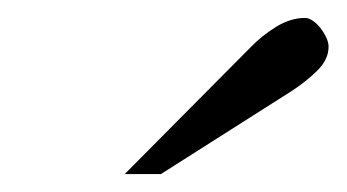

<svg xmlns="http://www.w3.org/2000/svg" viewBox="-20 -701 383 212"><path d="M342.8 -649.4Q342.8 -635.3 330.3 -623Q317.9 -610.8 302.2 -600.6L157.7 -508.8H117.7L256.3 -648.4Q269 -661.6 284.9 -671.4Q300.8 -681.2 316.9 -681.2Q320.8 -681.2 325.2 -678.2Q329.6 -675.3 333.5 -670.4Q337.4 -665.5 340.1 -659.9Q342.8 -654.3 342.8 -649.4Z"/></svg>

Font: Doulos SIL
Style: Regular
Weight: 400
Designer: Walt Agee, Victor Gaultney, Peter Martin, Debbi Hosken
Foundry: SIL International
Version: Version 4.110; 2011; Maintenance release